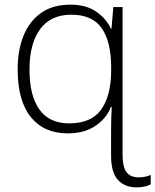

<svg xmlns="http://www.w3.org/2000/svg" viewBox="-20 -561 666 823"><path d="M281.7 -541Q349.6 -541 392.6 -511Q435.5 -481 455.1 -438.5H458L465.8 -530.8H505.4V100.6Q505.4 155.3 522.5 177.2Q539.6 199.2 573.7 199.2Q590.3 199.2 603 196.3Q615.7 193.4 626 189V229.5Q615.7 234.9 600.3 238.5Q585 242.2 564.9 242.2Q515.1 242.2 485.6 210.4Q456.1 178.7 456.1 105.5V2.4Q456.1 -19.5 456.8 -50.3Q457.5 -81.1 459 -103H455.6Q437 -54.2 389.4 -21.7Q341.8 10.7 270.5 10.7Q168.5 10.7 112.1 -59.1Q55.7 -128.9 55.7 -264.2Q55.7 -346.2 81.1 -408.4Q106.4 -470.7 156.5 -505.9Q206.5 -541 281.7 -541ZM286.1 -498Q197.3 -498 151.9 -436Q106.4 -374 106.4 -263.2Q106.4 -150.9 148.9 -91.6Q191.4 -32.2 276.9 -32.2Q371.1 -32.2 413.6 -91.3Q456.1 -150.4 456.5 -258.8V-271.5Q456.5 -382.3 416 -440.2Q375.5 -498 286.1 -498Z"/></svg>

Font: Open Sans Light
Style: Regular
Weight: 300
Designer: Monotype Design Team
Foundry: Monotype Imaging Inc.
Version: Version 3.000; ttfautohint (v1.8.4)